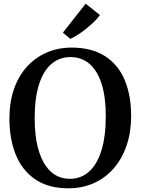

<svg xmlns="http://www.w3.org/2000/svg" viewBox="-20 -1010 762 1041"><path d="M355 11Q245.5 12 173.5 -36Q101.5 -84 66.2 -169.8Q31 -255.5 31 -367Q31 -455.5 55.5 -526.5Q80 -597.5 125.5 -647.8Q171 -698 233 -725Q295 -752 369.5 -752Q478 -751.5 549.2 -705.8Q620.5 -660 655.8 -576.8Q691 -493.5 691 -381Q691 -293.5 666.5 -221.5Q642 -149.5 597.2 -97.8Q552.5 -46 490.8 -18Q429 10 355 11ZM359.5 -40.5Q418.5 -40.5 462 -78.8Q505.5 -117 529.5 -192.8Q553.5 -268.5 553.5 -381Q553.5 -483 531.2 -554.2Q509 -625.5 466.2 -663Q423.5 -700.5 362 -700.5Q303 -700.5 259.5 -664Q216 -627.5 192 -553.5Q168 -479.5 168 -367Q168 -265 190.5 -191.8Q213 -118.5 255.5 -79.5Q298 -40.5 359.5 -40.5ZM361 -799.5 321 -833 444.5 -990 522 -928.5Q508.5 -910 489 -891Q469.5 -872 447.2 -854.2Q425 -836.5 403 -822.2Q381 -808 362 -799.5Z"/></svg>

Font: Merriweather 36pt SemiBold
Style: Regular
Weight: 600
Version: Version 2.100